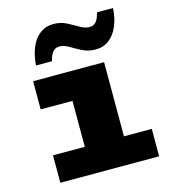

<svg xmlns="http://www.w3.org/2000/svg" viewBox="-112 -843 824 933"><g transform="rotate(-15 300.0 -377.0)"><path d="M76 0V-138H236V-369H76V-511H433V-138H573V0ZM109 -581Q113 -633 129.5 -672Q146 -711 175 -732.5Q204 -754 242 -754Q278 -754 307.5 -739Q337 -724 362 -709Q387 -694 410 -694Q432 -694 444.5 -711Q457 -728 462 -754H543Q540 -702 523 -663Q506 -624 477.5 -602.5Q449 -581 410 -581Q374 -581 344.5 -596Q315 -611 290 -626Q265 -641 242 -641Q220 -641 207.5 -624Q195 -607 190 -581Z"/></g></svg>

Font: Chivo Mono Medium Black
Style: Regular
Weight: 900
Monospace: yes
Version: Version 1.008